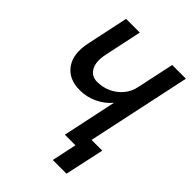

<svg xmlns="http://www.w3.org/2000/svg" viewBox="-244 -824 1089 1089"><g transform="rotate(45 300.0 -280.0)"><path d="M331 0 400 -325Q367 -285 317.5 -261.5Q268 -238 212 -238Q123 -238 80 -298Q37 -358 59 -460L112 -710H222L174 -484Q160 -418 181.5 -379.5Q203 -341 248 -341Q293 -341 332 -359Q371 -377 398 -409.5Q425 -442 434 -485L482 -710H592L459 -86H545L494 150H384L416 0Z"/></g></svg>

Font: Geist Mono SemiBold
Style: Italic
Weight: 600
Italic angle: -12°
Monospace: yes
Designer: Basement.studio, Andrés Briganti, Mateo Zaragoza
Foundry: Basement.studio, Vercel, Andrés Briganti, Guido Ferreyra, Mateo Zaragoza
Version: Version 1.500; ttfautohint (v1.8.4.7-5d5b)